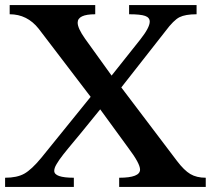

<svg xmlns="http://www.w3.org/2000/svg" viewBox="-20 -734 828 754"><path d="M363 -319 351 -334 132 -621Q87 -678 18 -678V-714H354V-678Q285 -678 285 -645Q285 -623 314 -582L427 -425L447 -403L675 -102Q703 -65 727.5 -50.5Q752 -36 788 -36V0H448V-36Q530 -36 530 -68Q530 -92 484 -153ZM350 -371 386 -320 299 -213Q288 -200 272 -180.5Q256 -161 248 -151.5Q240 -142 229 -128Q218 -114 213 -106.5Q208 -99 202.5 -90Q197 -81 195 -74.5Q193 -68 193 -63Q193 -36 270 -36V0H0V-36Q47 -36 75.5 -52Q104 -68 142 -114ZM441 -371 403 -418 531 -579Q568 -626 568 -649Q568 -665 550 -671.5Q532 -678 487 -678V-714H752V-678Q708 -678 685 -666.5Q662 -655 630 -612Z"/></svg>

Font: Kolar Light
Style: Regular
Weight: 300
Designer: Ramakrishna Saiteja (Kannada); Shiva Nallaperumal (Latin)
Foundry: Indian Type Foundry
Version: Version 1.001;PS 1.0;hotconv 1.0.88;makeotf.lib2.5.647800